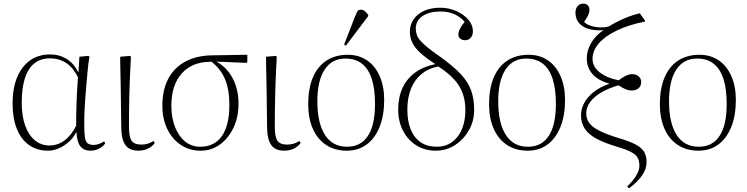

<svg xmlns="http://www.w3.org/2000/svg" viewBox="-20 -825 4161 1069"><path d="M248 14Q186 14 141.5 -17.5Q97 -49 73.5 -108Q50 -167 50 -249Q50 -375 106 -448.5Q162 -522 259 -522Q311 -522 351.5 -496.5Q392 -471 415 -424H417L422 -509L472 -514L478 -509Q472 -476 467.5 -427Q463 -378 458.5 -325Q454 -272 451.5 -223.5Q449 -175 449 -140Q449 -88 452.5 -62Q456 -36 468 -27Q480 -18 503 -18Q515 -18 530.5 -23.5Q546 -29 560 -38L566 -27Q553 -8 530.5 3Q508 14 483 14Q446 14 427 -11Q408 -36 406 -88H404Q389 -58 363 -35Q337 -12 307 1Q277 14 248 14ZM256 -15Q301 -15 339 -43Q377 -71 404 -125Q404 -160 404.5 -190Q405 -220 406 -250.5Q407 -281 409 -316.5Q411 -352 414 -395Q388 -448 349 -474Q310 -500 258 -500Q206 -500 171 -472Q136 -444 118.5 -389Q101 -334 101 -253Q101 -180 120 -126.5Q139 -73 174 -44Q209 -15 256 -15Z M750 14Q700 14 677.5 -18.5Q655 -51 655 -120Q655 -134 654.5 -164Q654 -194 653.5 -234Q653 -274 652.5 -317Q652 -360 651 -399Q650 -438 649.5 -467.5Q649 -497 649 -509L704 -514L709 -509Q708 -485 706 -450.5Q704 -416 702.5 -375.5Q701 -335 700 -291.5Q699 -248 698.5 -205Q698 -162 698 -122Q698 -63 712.5 -41.5Q727 -20 766 -20Q786 -20 801.5 -24.5Q817 -29 835 -40L842 -29Q833 -16 818.5 -6Q804 4 787 9Q770 14 750 14Z M1097 14Q1035 14 987 -18Q939 -50 911.5 -106.5Q884 -163 884 -236Q884 -324 916.5 -386Q949 -448 1011.5 -482Q1074 -516 1163 -517L1357 -520V-480L1352 -475L1183 -482V-483Q1223 -462 1250.5 -427.5Q1278 -393 1293 -347.5Q1308 -302 1308 -248Q1308 -173 1280 -114Q1252 -55 1204.5 -20.5Q1157 14 1097 14ZM1094 -8Q1174 -8 1215.5 -67.5Q1257 -127 1257 -241Q1257 -327 1233 -384Q1209 -441 1157 -482L1150 -481Q1048 -480 991 -415Q934 -350 934 -236Q934 -170 954.5 -118Q975 -66 1011 -37Q1047 -8 1094 -8Z M1562 14Q1512 14 1489.5 -18.5Q1467 -51 1467 -120Q1467 -134 1466.5 -164Q1466 -194 1465.5 -234Q1465 -274 1464.5 -317Q1464 -360 1463 -399Q1462 -438 1461.5 -467.5Q1461 -497 1461 -509L1516 -514L1521 -509Q1520 -485 1518 -450.5Q1516 -416 1514.5 -375.5Q1513 -335 1512 -291.5Q1511 -248 1510.5 -205Q1510 -162 1510 -122Q1510 -63 1524.5 -41.5Q1539 -20 1578 -20Q1598 -20 1613.5 -24.5Q1629 -29 1647 -40L1654 -29Q1645 -16 1630.5 -6Q1616 4 1599 9Q1582 14 1562 14Z M1911 14Q1845 14 1796.5 -17.5Q1748 -49 1722 -107.5Q1696 -166 1696 -246Q1696 -332 1722 -393.5Q1748 -455 1797.5 -487.5Q1847 -520 1916 -520Q1978 -520 2023.5 -489Q2069 -458 2094 -401Q2119 -344 2119 -268Q2119 -182 2093.5 -118.5Q2068 -55 2021.5 -20.5Q1975 14 1911 14ZM1912 -8Q1989 -8 2028.5 -68.5Q2068 -129 2068 -246Q2068 -331 2049.5 -387Q2031 -443 1994.5 -471Q1958 -499 1903 -499Q1828 -499 1787.5 -437.5Q1747 -376 1747 -262Q1747 -139 1789.5 -73.5Q1832 -8 1912 -8ZM1906 -571 1896 -577 1957 -734Q1965 -753 1970 -762Q1975 -771 1991 -771Q2001 -771 2010 -764.5Q2019 -758 2030 -742V-735Z M2406 14Q2346 14 2298.5 -15.5Q2251 -45 2224 -97Q2197 -149 2197 -216Q2197 -283 2221 -335Q2245 -387 2291.5 -421Q2338 -455 2404 -468Q2353 -501 2321.5 -529.5Q2290 -558 2276 -587Q2262 -616 2262 -648Q2262 -688 2283.5 -718.5Q2305 -749 2343 -765.5Q2381 -782 2431 -782Q2479 -782 2520.5 -763.5Q2562 -745 2587.5 -715.5Q2613 -686 2613 -651Q2613 -629 2601 -615Q2589 -601 2569 -601Q2553 -601 2542.5 -610Q2532 -619 2532 -632Q2532 -647 2540.5 -664Q2549 -681 2567 -704Q2542 -732 2508.5 -746.5Q2475 -761 2432 -761Q2370 -761 2332.5 -735.5Q2295 -710 2295 -666Q2295 -648 2300.5 -631.5Q2306 -615 2321.5 -597.5Q2337 -580 2365 -557.5Q2393 -535 2439 -503Q2508 -453 2547.5 -410Q2587 -367 2603.5 -320.5Q2620 -274 2620 -212Q2620 -151 2590.5 -99.5Q2561 -48 2513 -17Q2465 14 2406 14ZM2412 -8Q2484 -8 2527.5 -64Q2571 -120 2571 -213Q2571 -291 2535.5 -347.5Q2500 -404 2420 -455Q2366 -445 2327.5 -413.5Q2289 -382 2268.5 -331.5Q2248 -281 2248 -215Q2248 -149 2267.5 -102.5Q2287 -56 2323.5 -32Q2360 -8 2412 -8Z M2918 14Q2852 14 2803.5 -17.5Q2755 -49 2729 -107.5Q2703 -166 2703 -246Q2703 -332 2729 -393.5Q2755 -455 2804.5 -487.5Q2854 -520 2923 -520Q2985 -520 3030.5 -489Q3076 -458 3101 -401Q3126 -344 3126 -268Q3126 -182 3100.5 -118.5Q3075 -55 3028.5 -20.5Q2982 14 2918 14ZM2919 -8Q2996 -8 3035.5 -68.5Q3075 -129 3075 -246Q3075 -331 3056.5 -387Q3038 -443 3001.5 -471Q2965 -499 2910 -499Q2835 -499 2794.5 -437.5Q2754 -376 2754 -262Q2754 -139 2796.5 -73.5Q2839 -8 2919 -8Z M3482 224 3472 213Q3504 183 3522 153Q3540 123 3540 98Q3540 70 3529.5 52Q3519 34 3490 19.5Q3461 5 3406 -11Q3340 -31 3298 -54.5Q3256 -78 3236 -108.5Q3216 -139 3215 -178Q3214 -217 3232.5 -251.5Q3251 -286 3286.5 -313.5Q3322 -341 3371 -358V-360Q3310 -377 3278.5 -413Q3247 -449 3247 -500Q3247 -545 3272.5 -587.5Q3298 -630 3340 -657Q3268 -652 3226 -678Q3184 -704 3184 -755Q3184 -777 3196 -791Q3208 -805 3227 -805Q3243 -805 3252.5 -795.5Q3262 -786 3262 -771Q3262 -757 3254.5 -740Q3247 -723 3232 -704Q3241 -692 3263.5 -683.5Q3286 -675 3314.5 -673Q3343 -671 3368 -677Q3396 -694 3424.5 -708Q3453 -722 3482 -733Q3511 -744 3542 -751L3571 -711V-705Q3481 -687 3415 -655.5Q3349 -624 3314 -583.5Q3279 -543 3279 -497Q3279 -469 3296 -445.5Q3313 -422 3346 -404.5Q3379 -387 3425 -378Q3445 -394 3464 -403Q3483 -412 3499 -412Q3522 -412 3536 -399.5Q3550 -387 3550 -368Q3550 -347 3535.5 -334Q3521 -321 3497 -321Q3481 -321 3463.5 -328Q3446 -335 3424 -350Q3368 -334 3327.5 -310Q3287 -286 3265.5 -256.5Q3244 -227 3244 -194Q3244 -163 3261 -140Q3278 -117 3317.5 -97Q3357 -77 3422 -57Q3484 -39 3518 -21Q3552 -3 3566 20Q3580 43 3580 78Q3580 115 3555.5 151Q3531 187 3482 224Z M3869 14Q3803 14 3754.5 -17.5Q3706 -49 3680 -107.5Q3654 -166 3654 -246Q3654 -332 3680 -393.5Q3706 -455 3755.5 -487.5Q3805 -520 3874 -520Q3936 -520 3981.5 -489Q4027 -458 4052 -401Q4077 -344 4077 -268Q4077 -182 4051.5 -118.5Q4026 -55 3979.5 -20.5Q3933 14 3869 14ZM3870 -8Q3947 -8 3986.5 -68.5Q4026 -129 4026 -246Q4026 -331 4007.5 -387Q3989 -443 3952.5 -471Q3916 -499 3861 -499Q3786 -499 3745.5 -437.5Q3705 -376 3705 -262Q3705 -139 3747.5 -73.5Q3790 -8 3870 -8Z"/></svg>

Font: Literata 60pt ExtraLight
Style: Regular
Weight: 250
Designer: Latin by Veronika Burian and Jose Scaglione. Greek by Irene Vlachou. Cyrillic by Vera Evstafieva.
Foundry: TypeTogether
Version: Version 3.103;gftools[0.9.29]